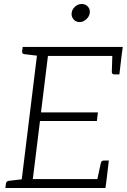

<svg xmlns="http://www.w3.org/2000/svg" viewBox="-20 -945 637 965"><path d="M84 0 171 -709H597L591 -664H221L186 -380H472L467 -337H181L145 -45H516L510 0ZM466 -30 487 -126Q488 -132 492 -135Q496 -138 501 -138H527L516 -45ZM545 -679 591 -664 580 -571H554Q549 -571 545.5 -574Q542 -577 542 -583ZM188 -709 176 -664 101 -673Q96 -674 93.5 -677Q91 -680 91 -686L94 -709ZM7 0 10 -23Q11 -29 14.5 -32Q18 -35 23 -36L100 -45L101 0ZM380 -834Q361 -834 349.5 -848Q338 -862 340 -879Q342 -898 357 -911.5Q372 -925 391 -925Q410 -925 422 -911.5Q434 -898 431 -879Q429 -862 413.5 -848Q398 -834 380 -834Z"/></svg>

Font: Aleo Light
Style: Italic
Weight: 300
Italic angle: -7°
Designer: Alessio Laiso
Foundry: Alessio Laiso
Version: Version 2.001;gftools[0.9.29]